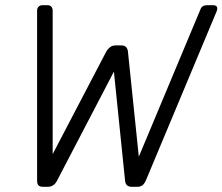

<svg xmlns="http://www.w3.org/2000/svg" viewBox="-20 -720 857 740"><path d="M146 0Q134 0 128.5 -5.5Q123 -11 123 -24V-680Q123 -688 128.5 -694Q134 -700 144 -700H163Q173 -700 178 -694Q183 -688 183 -680V-126L390 -522Q395 -531 404 -538Q413 -545 426 -545H447Q461 -545 466.5 -538Q472 -531 473 -522L515 -116L753 -685Q759 -700 778 -700H800Q814 -700 816.5 -692.5Q819 -685 814 -674L542 -24Q536 -11 528.5 -5.5Q521 0 509 0H488Q476 0 469.5 -6Q463 -12 462 -24L419 -444L200 -24Q194 -12 185 -6Q176 0 164 0Z"/></svg>

Font: Rubik Light
Style: Italic
Weight: 300
Italic angle: -12°
Designer: Hubert and Fischer
Foundry: Hubert and Fischer
Version: Version 2.300;gftools[0.9.30]